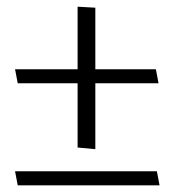

<svg xmlns="http://www.w3.org/2000/svg" viewBox="-20 -554 523 574"><path d="M454 -305H265V-108L212 -113V-305H33L25 -347H212V-534L265 -531V-347H446ZM457 0H33L25 -42H449Z"/></svg>

Font: Palanquin ExtraLight
Style: Regular
Weight: 275
Designer: Pria Ravichandran
Version: Version 1.001